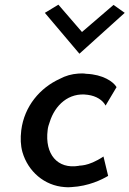

<svg xmlns="http://www.w3.org/2000/svg" viewBox="-20 -799 554 822"><path d="M172 -744 320 -569 514 -744 466 -778 331 -662 230 -779ZM432 -347 479 -426C465 -450 420 -480 350 -483H349C338 -485 327 -485 315 -484C287 -482 261 -475 235 -461C152 -423 84 -345 71 -241C67 -207 68 -177 76 -148C100 -65 170 -4 257 2C267 3 276 3 286 2C360 -2 416 -30 443 -46L423 -129C354 -83 317 -92 317 -89C226 -74 171 -139 184 -242C185 -254 189 -266 193 -277C215 -348 274 -405 356 -393C393 -388 420 -370 432 -347Z"/></svg>

Font: Bluebird
Style: LiNrwObl
Weight: 300
Designer: Jasper
Foundry: Cannot Into Space Fonts
Version: Version 0.98